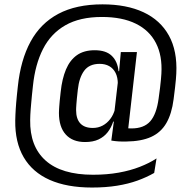

<svg xmlns="http://www.w3.org/2000/svg" viewBox="-20 -685 875 878"><path d="M369 -35.5Q312 -35.5 280.8 -69.8Q249.5 -104.1 249.5 -168.7Q249.5 -174 249.9 -180.6Q250.3 -187.2 250.9 -197.4Q251.6 -207.7 253.1 -224Q254.7 -240.3 257.5 -264.9Q263.8 -324.7 281.7 -367.4Q299.7 -410 331.7 -432.7Q363.8 -455.3 413.1 -455.3Q465.1 -455.3 491.5 -429.4Q517.9 -403.5 522 -359.4H542.1L518.4 -288.3Q518.8 -291.7 518.8 -294.9Q518.8 -298.1 518.8 -301.1Q518.8 -331.2 508.5 -351.6Q498.2 -372 479.6 -382.5Q461 -393 435.7 -393Q388.3 -393 365 -361.6Q341.8 -330.2 335.9 -275.1Q333.1 -250.4 331.5 -234.3Q329.9 -218.1 329.3 -208.1Q328.7 -198.1 328.3 -192.2Q328 -186.2 328 -181.8Q328 -141.2 347.4 -120.5Q366.8 -99.9 404.3 -99.9Q428.8 -99.9 449.1 -110.6Q469.3 -121.3 484 -140.6Q498.7 -159.8 505.7 -185.3L515.7 -128.9H497.7Q488.7 -101.5 472.5 -80.5Q456.3 -59.6 431 -47.5Q405.7 -35.5 369 -35.5ZM489 -42.2 503.1 -148.1 501.8 -161.6 521.7 -332.9 523.5 -345.6 532.1 -442.6 532.5 -446.9H606.2L561.1 -50.9ZM545 -99.7Q554 -98.9 561.3 -98.3Q568.6 -97.7 581.1 -97.7Q638.3 -97.7 667 -130.3Q695.7 -162.8 705.3 -234.2Q709.4 -261.4 711.9 -283.6Q714.5 -305.8 716 -322.1Q717.5 -338.5 718 -348Q722.9 -430.2 693.1 -488.1Q663.4 -546.1 601.1 -576.7Q538.8 -607.4 446 -607.4Q345 -607.4 278.7 -569.3Q212.4 -531.2 176.6 -460.7Q140.7 -390.2 130.6 -292.3Q127.9 -268.3 126 -249.1Q124.2 -230 122.8 -214.3Q121.4 -198.7 120.3 -185.2Q119.2 -171.8 118.7 -160.1Q118.2 -148.3 118 -136.6Q115.9 -15.7 188.6 49.2Q261.3 114.1 405.5 114.1Q469.5 114.1 523 104.4Q576.5 94.8 619.7 77.8Q663 60.9 695.8 39.4L685.1 105.8Q650.8 125.5 608.9 140.7Q566.9 155.9 515.4 164.2Q463.8 172.6 400.8 172.6Q286 172.6 207.2 137.6Q128.5 102.6 88.4 34.2Q48.3 -34.3 49.7 -134Q49.9 -146.6 50.5 -159.4Q51 -172.2 51.9 -186.1Q52.8 -199.9 54.1 -215.7Q55.4 -231.5 57.3 -249.8Q59.2 -268.1 61.5 -289.4Q74.2 -410.7 119.7 -494.5Q165.2 -578.3 246.8 -621.7Q328.4 -665.1 448.7 -665.1Q558.9 -665.1 636.2 -629Q713.5 -592.8 752.4 -522.4Q791.3 -452.1 786.2 -349Q785.7 -338.2 784.4 -322.5Q783.1 -306.8 780.5 -284.6Q778 -262.5 773.9 -231.4Q765.4 -164.7 740.7 -122.1Q716 -79.5 671.3 -59Q626.5 -38.6 556.7 -37.8Q537.9 -37.4 521.6 -38.4Q505.4 -39.4 489 -42.2Z"/></svg>

Font: Anek Gurmukhi Medium
Style: Regular
Weight: 500
Designer: Sarang Kulkarni (Gurmukhi), Yesha Goshar (Latin)
Foundry: Ek Type
Version: Version 1.003